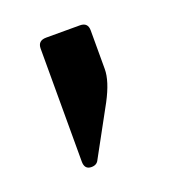

<svg xmlns="http://www.w3.org/2000/svg" viewBox="-64 -207 327 364"><g transform="rotate(-20 99.5 -25.0)"><path d="M150 -139V-61Q150 -37 131 -1L78 96Q74 105 63 105Q49 105 49 89V-139Q49 -155 66 -155H134Q150 -155 150 -139Z"/></g></svg>

Font: Rajdhani SemiBold
Style: Regular
Weight: 600
Designer: Satya Rajpurohit, Jyotish Sonowal
Foundry: Indian Type Foundry
Version: Version 1.201 February 1, 2022